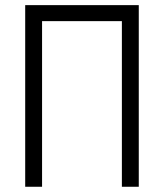

<svg xmlns="http://www.w3.org/2000/svg" viewBox="-20 -713 626 733"><path d="M445.3 0V-632.3H140.6V0H76.2V-693.4H509.8V0Z"/></svg>

Font: CaskaydiaCove NFP Light
Style: Regular
Weight: 300
Designer: Aaron Bell
Foundry: Saja Typeworks
Version: Version 2111.001; VTT 6.35;Nerd Fonts 3.1.1